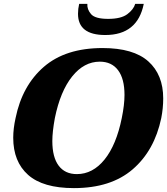

<svg xmlns="http://www.w3.org/2000/svg" viewBox="-20 -957 859 987"><path d="M381 -886Q381 -912 387 -937H429Q427 -909 448 -884.5Q469 -860 536 -860Q603 -860 635 -884.5Q667 -909 675 -937H719Q687 -777 521 -777Q381 -777 381 -886ZM48 -249Q48 -296 60 -350Q94 -517 205.5 -613.5Q317 -710 507 -710Q666 -710 742.5 -641.5Q819 -573 819 -451Q819 -401 809 -350Q774 -183 662 -86.5Q550 10 360 10Q201 10 124.5 -58Q48 -126 48 -249ZM606 -350Q620 -418 620 -469Q620 -552 587 -596Q554 -640 493 -640Q412 -640 351 -564Q290 -488 262 -350Q249 -279 249 -232Q249 -149 281.5 -105.5Q314 -62 375 -62Q457 -62 517.5 -137Q578 -212 606 -350Z"/></svg>

Font: Taviraj Black
Style: Italic
Weight: 900
Italic angle: -12°
Designer: Katatrad Team
Foundry: CadsonDemak
Version: Version 1.001